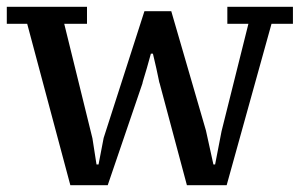

<svg xmlns="http://www.w3.org/2000/svg" viewBox="-31 -545 882 565"><path d="M176 0 49 -475H-11V-525H225V-475H158L241 -138L253 -61H259L274 -139L394 -512H473L575 -161L597 -61H602L621 -159L700 -475H638V-525H831V-475H768L636 0H519L439 -299Q438 -300 435.5 -313.5Q433 -327 429 -344Q425 -363 419 -387H413Q406 -362 401 -344Q396 -327 392 -314Q388 -301 388 -299L286 0Z"/></svg>

Font: PT Serif Caption
Style: Regular
Weight: 400
Designer: A.Korolkova, O.Umpeleva, V.Yefimov
Foundry: ParaType Ltd
Version: Version 1.000W OFL